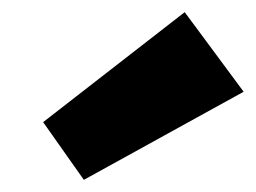

<svg xmlns="http://www.w3.org/2000/svg" viewBox="-20 -888 421 316"><path d="M118 -592 51 -687 284 -868 381 -737Z"/></svg>

Font: Bitter Thin Black
Style: Regular
Weight: 900
Version: Version 3.020